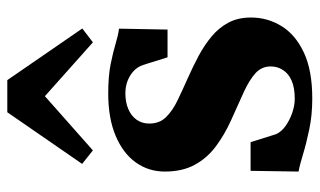

<svg xmlns="http://www.w3.org/2000/svg" viewBox="-195 -669 876 526"><g transform="rotate(-90 243.0 -406.0)"><path d="M236 11.5Q190.5 11.5 151.2 3.2Q112 -5 82.8 -14Q53.5 -23 36 -26L38 -157.5H116.5L138.5 -87.5Q145 -73 161.2 -61.5Q177.5 -50 197.5 -43.2Q217.5 -36.5 235.5 -36.5Q265.5 -36.5 285 -45Q304.5 -53.5 314.2 -68.8Q324 -84 324 -102.5Q324 -127 305.8 -143.8Q287.5 -160.5 254.5 -175.8Q221.5 -191 177.5 -210.5Q137.5 -228.5 105.2 -252.5Q73 -276.5 54.5 -310.5Q36 -344.5 36 -392.5Q36 -437 61 -472Q86 -507 134 -527.2Q182 -547.5 250 -547.5Q297.5 -547.5 330.8 -540.8Q364 -534 387.2 -527Q410.5 -520 427.5 -518L425 -385H349L328 -452Q323 -467 311.5 -477.8Q300 -488.5 284.5 -494.5Q269 -500.5 250.5 -500.5Q226 -500.5 207.2 -492.5Q188.5 -484.5 178 -469.8Q167.5 -455 167.5 -435Q167.5 -407 185.2 -389Q203 -371 231.8 -357.2Q260.5 -343.5 293 -329Q323.5 -315.5 353 -299.8Q382.5 -284 406.2 -264.2Q430 -244.5 444 -218.2Q458 -192 458 -156.5Q458 -111 434.5 -72.8Q411 -34.5 362 -11.5Q313 11.5 236 11.5ZM94 -589.5 57 -619 198.5 -824H286.5L428 -618.5L390 -589.5L242.5 -721Z"/></g></svg>

Font: Merriweather 72pt ExtraBold
Style: Regular
Weight: 800
Version: Version 2.100